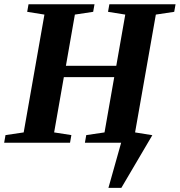

<svg xmlns="http://www.w3.org/2000/svg" viewBox="-27 -675 851 908"><path d="M374.5 0 380.9 -36.1 467.3 -48.8 513.2 -310.1H274.9L229 -48.8L310.5 -36.1L304.2 0H-7.3L-1 -36.1L85 -48.8L183.1 -606L101.6 -619.1L107.9 -654.8H419.9L413.6 -619.1L327.1 -606L284.7 -363.8H522.9L565.4 -606L483.9 -619.1L490.2 -654.8H803.2L796.9 -619.1L710 -606L611.8 -48.8L693.4 -35.6L546.9 213.4H485.8L545.9 0Z"/></svg>

Font: Tinos
Style: Bold Italic
Weight: 700
Italic angle: -16.333°
Designer: Steve Matteson
Foundry: Monotype Imaging Inc.
Version: Version 1.23